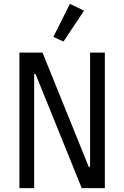

<svg xmlns="http://www.w3.org/2000/svg" viewBox="-20 -969 640 989"><path d="M163 -588H156V0H80V-698H199L437 -110H444V-698H520V0H401ZM307 -755 255 -779 340 -949 413 -914Z"/></svg>

Font: IBM Plex Mono
Style: Regular
Weight: 400
Monospace: yes
Designer: Mike Abbink, Paul van der Laan, Pieter van Rosmalen
Foundry: Bold Monday
Version: Version 2.3